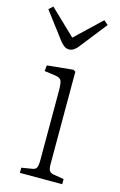

<svg xmlns="http://www.w3.org/2000/svg" viewBox="-125 -812 540 863"><g transform="rotate(15 145.0 -380.5)"><path d="M60 0V-24L108 -32Q124 -34 129 -44Q134 -54 134 -80V-402Q134 -438 128 -449.5Q122 -461 100 -464L49 -471L52 -498L172 -510L183 -504V-76Q183 -53 188 -44Q193 -35 208 -32L257 -24V0ZM129 -593Q121 -593 115 -595.5Q109 -598 103 -603Q97 -608 89 -617L-7 -744L12 -761L130 -648L249 -761L269 -744L167 -614Q159 -605 149.5 -599Q140 -593 129 -593Z"/></g></svg>

Font: Literata 18pt ExtraLight
Style: Regular
Weight: 250
Designer: Latin by Veronika Burian and Jose Scaglione. Greek by Irene Vlachou. Cyrillic by Vera Evstafieva.
Foundry: TypeTogether
Version: Version 3.103;gftools[0.9.29]